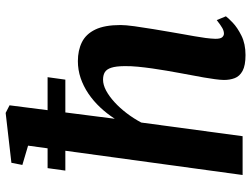

<svg xmlns="http://www.w3.org/2000/svg" viewBox="-122 -734 867 662"><g transform="rotate(-90 311.0 -403.5)"><path d="M451.7 10Q415.9 10 397.2 -0.1Q378.5 -10.2 372.1 -27.2Q365.6 -44.2 365.8 -65.2Q366.1 -78 368.5 -95.5Q370.9 -113.1 374.4 -133.8Q377.9 -154.4 382.2 -176.1Q386.4 -197.7 389.9 -217.9Q393.6 -238.3 397.8 -262.3Q402 -286.2 405.5 -311.5Q409.1 -336.8 411.5 -361.4Q413.9 -385.9 413.5 -407.7Q413.2 -436.9 408 -452.7Q402.9 -468.6 392.8 -474.9Q382.6 -481.2 366.7 -481.2Q349 -481.2 329.2 -470.7Q309.5 -460.1 289.4 -441.8Q269.3 -423.5 251.2 -399.7Q233 -375.9 219 -349.5L171.9 0H38.1L139.3 -739.7L72.8 -759.4L80.2 -797.2L252.2 -817L278.4 -803.6L232 -440.7Q249.5 -468 271.4 -491.2Q293.2 -514.4 318.7 -531.7Q344.2 -548.9 372.4 -558.5Q400.7 -568 430.8 -568Q467.9 -568 495.9 -554.1Q524 -540.3 539.6 -508Q555.2 -475.7 555.2 -420.9Q555.2 -403.8 551 -372.8Q546.7 -341.9 541.1 -308Q535.4 -274 530.8 -247Q527.7 -228.5 524 -207.8Q520.4 -187.1 516.7 -166.8Q513.1 -146.4 510.6 -127.8Q508.2 -109.1 507.7 -94.2Q507.6 -76.4 513.1 -70.4Q518.6 -64.4 525.4 -64.4Q534.8 -64.4 544.7 -69.9Q554.6 -75.4 572.2 -89.2L585.3 -57.6Q580.7 -50.9 563.7 -34.4Q546.6 -18 518.5 -4Q490.4 10 451.7 10ZM61.8 -672.4H375.4L366.9 -611.2H53.3Z"/></g></svg>

Font: Merriweather Light
Style: Italic
Weight: 300
Italic angle: -7.8°
Designer: Eben Sorkin
Foundry: Eben Sorkin
Version: Version 2.101